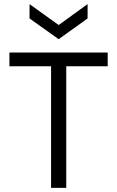

<svg xmlns="http://www.w3.org/2000/svg" viewBox="-20 -916 572 936"><path d="M229 0V-660H303V0ZM26 -593V-660H505V-593ZM124 -896 266 -794 407 -896V-826L266 -725L124 -826Z"/></svg>

Font: Bricolage Grotesque Light
Style: Regular
Weight: 300
Designer: Mathieu Triay
Foundry: Atelier Triay
Version: Version 1.000;gftools[0.9.30]